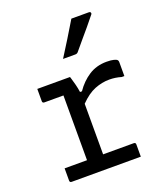

<svg xmlns="http://www.w3.org/2000/svg" viewBox="-148 -927 897 1031"><g transform="rotate(-20 300.0 -412.0)"><path d="M72 -81H200V-451H91Q80 -451 80 -462V-532H267Q267 -532 271.5 -517.5Q276 -503 281.5 -481.5Q287 -460 290 -438H301Q333 -485 377 -513.5Q421 -542 479 -542Q505 -542 520 -538Q535 -534 539 -529Q543 -525 543 -517V-437H528Q495 -447 460 -447Q418 -447 376.5 -430.5Q335 -414 292 -370V-81H467Q478 -81 478 -70V0H83Q72 0 72 -11ZM381 -824H481Q489 -824 491 -818Q493 -812 488 -807Q464 -777 443.5 -752.5Q423 -728 401.5 -703Q380 -678 352 -644Q346 -636 335 -636H265Q294 -681 323 -728.5Q352 -776 381 -824Z"/></g></svg>

Font: Recursive Mn Lnr St
Style: Regular
Weight: 400
Monospace: yes
Version: Version 1.079;hotconv 1.0.112;makeotfexe 2.5.65598; ttfautoh